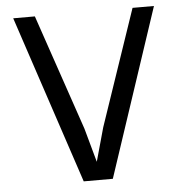

<svg xmlns="http://www.w3.org/2000/svg" viewBox="-51 -747 752 795"><g transform="rotate(-5 325.0 -349.0)"><path d="M265 0 33 -698H123L287 -217L326 -76L365 -216L529 -698H618L386 0Z"/></g></svg>

Font: Azeret Mono Thin Light
Style: Regular
Weight: 300
Version: Version 1.002